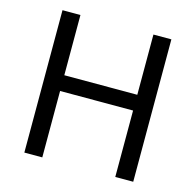

<svg xmlns="http://www.w3.org/2000/svg" viewBox="-104 -822 950 930"><g transform="rotate(15 370.5 -357.0)"><path d="M97 0V-714H187V-412H553V-714H643V0H553V-333H187V0Z"/></g></svg>

Font: Noto Sans Symbols
Style: Regular
Weight: 400
Designer: Monotype Design Team
Foundry: Monotype Imaging Inc.
Version: Version 2.002